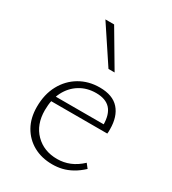

<svg xmlns="http://www.w3.org/2000/svg" viewBox="-175 -797 801 896"><g transform="rotate(30 226.0 -349.0)"><path d="M249 6Q191 6 147 -18.5Q103 -43 78 -87Q53 -131 53 -191Q53 -259 80.5 -309.5Q108 -360 155.5 -388Q203 -416 263 -416Q333 -416 367 -377.5Q401 -339 401 -271Q401 -265 401 -259Q401 -253 400 -247H364V-271Q364 -329 338.5 -357Q313 -385 261 -385Q212 -385 174 -361.5Q136 -338 114.5 -296Q93 -254 93 -196Q93 -119 138.5 -73Q184 -27 256 -27Q291 -27 323 -40Q355 -53 385 -81L403 -58Q377 -34 351.5 -20Q326 -6 301 0Q276 6 249 6ZM82 -247 88 -276H393V-247ZM254 -511 126 -704H173L287 -511Z"/></g></svg>

Font: Ysabeau ExtraLight
Style: Regular
Weight: 250
Designer: Christian Thalmann (Catharsis Fonts)
Version: Version 2.002